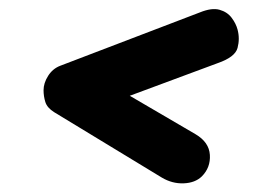

<svg xmlns="http://www.w3.org/2000/svg" viewBox="-20 -551 582 432"><path d="M344 -151.5 102 -298.5Q86 -308.5 82 -321.5Q78 -334.5 78 -348Q78 -364 88.2 -380.2Q98.5 -396.5 115.5 -403L429.5 -523Q456.5 -534 474 -529Q491.5 -524 501.2 -511Q511 -498 514.5 -484.5Q520 -464 514.5 -443.2Q509 -422.5 470 -409L272 -335.5L420 -249Q450.5 -231 452.2 -202.5Q454 -174 434 -154Q419 -139.5 393.2 -138.5Q367.5 -137.5 344 -151.5Z"/></svg>

Font: Edu VIC WA NT Hand
Style: Regular
Weight: 400
Designer: Tina and Corey Anderson, Eben Sorkin, Mirko Velimirovic
Foundry: Google for Education
Version: Version 1.000